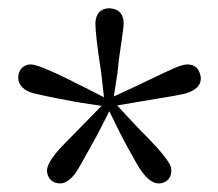

<svg xmlns="http://www.w3.org/2000/svg" viewBox="-20 -835 519 457"><path d="M240.2 -815.4Q273.4 -813.5 274.4 -780.3Q274.4 -770.5 268.6 -732.4Q261.7 -687.5 259.8 -663.1L251 -605.5L303.7 -629.9Q396.5 -674.8 407.2 -677.7Q418.9 -681.6 425.8 -681.6Q449.2 -681.6 456.1 -659.2Q458 -653.3 458 -648.4Q458 -623 420.9 -612.3Q407.2 -608.4 316.4 -593.8L258.8 -584L299.8 -540Q311.5 -527.3 334 -504.9Q380.9 -456.1 386.7 -437.5Q387.7 -432.6 387.7 -428.7Q387.7 -406.2 366.2 -399.4Q361.3 -398.4 357.4 -398.4Q333 -398.4 306.6 -443.4Q299.8 -455.1 284.2 -483.4Q272.5 -504.9 266.6 -516.6L240.2 -570.3L212.9 -516.6Q166 -431.6 161.1 -424.8Q142.6 -399.4 124 -398.4Q101.6 -398.4 93.8 -418Q91.8 -423.8 91.8 -428.7Q91.8 -450.2 132.8 -492.2Q173.8 -534.2 179.7 -540L221.7 -583L164.1 -591.8Q63.5 -610.4 49.8 -616.2Q24.4 -627.9 23.4 -648.4Q23.4 -673.8 44.9 -680.7Q49.8 -681.6 53.7 -681.6Q71.3 -681.6 144.5 -645.5Q163.1 -635.7 175.8 -629.9L227.5 -603.5L220.7 -663.1Q207 -752 207 -780.3Q209 -814.5 240.2 -815.4Z"/></svg>

Font: GenYoMin JP Regular
Style: Regular
Weight: 400
Version: Version 1.001;PS 1;hotconv 16.6.51;makeotf.lib2.5.65220 DEVE